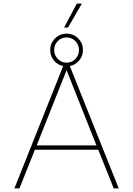

<svg xmlns="http://www.w3.org/2000/svg" viewBox="-20 -1047 740 1067"><path d="M407 -1027H435L358 -894H336ZM640 0 368 -680Q399 -686 420 -711Q441 -736 441 -769Q441 -807 414.5 -833.5Q388 -860 350 -860Q313 -860 286 -833.5Q259 -807 259 -769Q259 -736 279.5 -711Q300 -686 331 -680L60 0H88L174 -215H526L612 0ZM350 -839Q379 -839 399 -818.5Q419 -798 419 -769Q419 -742 401 -721.5Q383 -701 356 -699H344Q318 -701 299.5 -721.5Q281 -742 281 -769Q281 -798 301 -818.5Q321 -839 350 -839ZM350 -657 516 -239H184Z"/></svg>

Font: Prompt Thin
Style: Regular
Weight: 100
Designer: Katatrad Team
Foundry: CadsonDemak
Version: Version 1.030